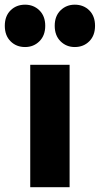

<svg xmlns="http://www.w3.org/2000/svg" viewBox="-58 -780 416 800"><path d="M68 0V-510H232V0ZM46.5 -584Q10 -584 -14 -608Q-38 -632 -38 -672.5Q-38 -713 -14 -736.8Q10 -760.5 46.5 -760.5Q82 -760.5 106.2 -736.8Q130.5 -713 130.5 -672.5Q130.5 -632 106.2 -608Q82 -584 46.5 -584ZM253.5 -584Q218.5 -584 194.2 -608Q170 -632 170 -672.5Q170 -713 194.2 -736.8Q218.5 -760.5 253.5 -760.5Q290 -760.5 314 -736.8Q338 -713 338 -672.5Q338 -632 314 -608Q290 -584 253.5 -584Z"/></svg>

Font: Geologica Cursive
Style: Bold
Weight: 700
Designer: Sindre Bremnes, Frode Helland
Foundry: Monokrom Skriftforlag AS
Version: Version 1.010;gftools[0.9.28]